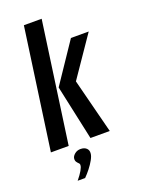

<svg xmlns="http://www.w3.org/2000/svg" viewBox="-152 -700 692 944"><g transform="rotate(-20 193.5 -228.5)"><path d="M9 0 98 -633H191L102 0ZM216 0 154 -287 294 -495H387L244 -286L317 0ZM85 176Q104 153 114 135.5Q124 118 124 109Q125 102 120 97.5Q115 93 110 86Q105 79 106 68Q107 56 120 45Q133 34 151 34Q171 34 182 44.5Q193 55 191 72Q190 85 179.5 104Q169 123 154 142Q139 161 124 176Z"/></g></svg>

Font: Alumni Sans SemiBold
Style: Italic
Weight: 600
Italic angle: -8°
Version: Version 1.016